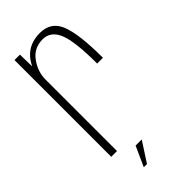

<svg xmlns="http://www.w3.org/2000/svg" viewBox="-234 -651 835 835"><g transform="rotate(-45 184.0 -233.5)"><path d="M287 -330Q287 -466.5 265 -519.5Q243 -572.5 194 -572.5Q140 -572.5 109.5 -530Q80.5 -490 79 -444.5V0H43.5V-595H77L78.5 -521Q87.5 -540.5 102 -557.5Q139.5 -600.5 205 -600.5Q273.5 -600.5 298 -537Q322.5 -473.5 322.5 -330ZM111.5 132.2 153.1 40.3H190.7L131.2 132.2Z"/></g></svg>

Font: Anybody ExtraLight
Style: Regular
Weight: 200
Designer: Tyler Finck
Foundry: Etcetera Type Company
Version: Version 1.010; ttfautohint (v1.8.3) -l 8 -r 50 -G 200 -x 14 